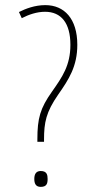

<svg xmlns="http://www.w3.org/2000/svg" viewBox="-20 -722 371 750"><path d="M157 -702C116 -702 80 -688 54 -675L65 -651C92 -665 124 -676 156 -676C219 -676 255 -632 255 -547C255 -466 223 -421 183 -364C137 -299 126 -260 126 -178V-168H152V-177C152 -244 160 -284 207 -352C249 -412 282 -463 282 -547C282 -649 231 -702 157 -702ZM139 8C163 8 166 -6 166 -23C166 -39 163 -54 139 -54C119 -54 114 -39 114 -23C114 -6 119 8 139 8Z"/></svg>

Font: Noto Sans Kannada ExtraCondensed Thin
Style: Regular
Weight: 100
Width: 2
Designer: Jelle Bosma - Monotype Design Team
Foundry: Monotype Imaging Inc.
Version: Version 2.005